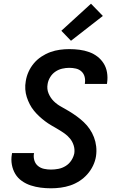

<svg xmlns="http://www.w3.org/2000/svg" viewBox="-20 -1008 640 1036"><path d="M255 8Q227 8 199.5 4.5Q172 1 146 -7.5Q120 -16 98 -31.5Q76 -47 62.5 -69.5Q49 -92 44 -119.5Q39 -147 44 -175L45 -182H164L163 -179Q160 -160 165.5 -142Q171 -124 185 -112.5Q199 -101 217.5 -97Q236 -93 255 -93Q275 -93 295.5 -97Q316 -101 334.5 -112.5Q353 -124 365 -142.5Q377 -161 381 -181Q384 -203 377.5 -223.5Q371 -244 358 -260Q345 -276 328 -288Q311 -300 293 -310.5Q275 -321 257 -331.5Q239 -342 222.5 -354.5Q206 -367 191 -381Q176 -395 163 -411Q150 -427 140.5 -445.5Q131 -464 124.5 -484Q118 -504 116.5 -526Q115 -548 119 -570Q123 -596 134 -620.5Q145 -645 162.5 -666Q180 -687 203.5 -702.5Q227 -718 252 -727Q277 -736 303 -739.5Q329 -743 354 -743Q382 -743 409 -739.5Q436 -736 461 -727Q486 -718 506 -702.5Q526 -687 539.5 -665.5Q553 -644 557.5 -617Q562 -590 558 -562L557 -555H438V-558Q441 -577 436.5 -594Q432 -611 419.5 -622.5Q407 -634 389.5 -638Q372 -642 354 -642Q335 -642 315.5 -637.5Q296 -633 279 -621.5Q262 -610 251 -592Q240 -574 237 -555Q232 -528 242 -504Q252 -480 269.5 -462.5Q287 -445 309 -433Q331 -421 352.5 -408Q374 -395 394 -380.5Q414 -366 432 -349Q450 -332 464 -311.5Q478 -291 487 -267.5Q496 -244 499 -218Q502 -192 498 -165Q494 -139 482 -114Q470 -89 451.5 -68Q433 -47 409 -31.5Q385 -16 359.5 -7.5Q334 1 307.5 4.5Q281 8 255 8ZM363 -788 311 -842 471 -988 535 -922Z"/></svg>

Font: Iosevka Aile
Style: Bold Italic
Weight: 700
Italic angle: -9°
Designer: Belleve Invis
Foundry: Belleve Invis
Version: Version 28.0.1; ttfautohint (v1.8.4)